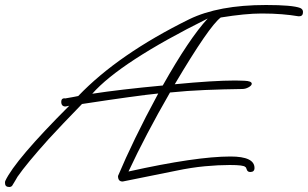

<svg xmlns="http://www.w3.org/2000/svg" viewBox="-67 -689 1232 768"><path d="M-30 59Q-47 59 -47 43Q-47 37 -46 35Q-7 -49 210 -266L195 -263Q178 -263 178 -282Q178 -296 192 -296V-295Q210 -298 223.5 -300.5Q237 -303 246 -305Q406 -472 690 -612Q807 -669 997 -669Q1103 -669 1134 -657Q1145 -652 1145 -641Q1145 -624 1130 -624H1126Q1097 -629 1060.5 -632Q1024 -635 980 -635Q947 -635 906 -631Q865 -627 816 -619Q770 -585 632 -352Q787 -367 874 -367Q884 -367 893 -366.5Q902 -366 910 -366Q940 -365 940 -354Q940 -347 927.5 -340Q915 -333 902 -333Q826 -332 753.5 -329Q681 -326 613 -319Q564 -234 522.5 -155Q481 -76 447 -3Q717 -63 855 -63Q951 -63 951 -17Q951 -1 934 -1Q923 -1 920 -11Q917 -21 914 -21Q909 -29 852 -29Q807 -29 753 -24Q699 -19 637 -6L424 37H423Q405 37 405 15Q434 -54 474 -136.5Q514 -219 566 -315Q484 -307 261 -273Q218 -229 184.5 -193.5Q151 -158 127 -132Q83 -83 52 -45.5Q21 -8 3 18Q0 23 -4.5 31Q-9 39 -16 50Q-20 59 -30 59ZM302 -314Q412 -331 584 -347Q637 -441 682 -508Q727 -575 764 -615Q414 -441 302 -314Z"/></svg>

Font: Oooh Baby
Style: Regular
Weight: 400
Designer: Robert E. Leuschke
Foundry: Robert E. Leuschke
Version: Version 1.011; ttfautohint (v1.8.3)